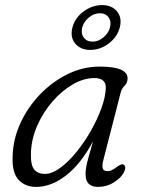

<svg xmlns="http://www.w3.org/2000/svg" viewBox="-20 -725 566 754"><path d="M386 -97Q380.5 -76.5 383.2 -64.8Q386 -53 402 -53Q412 -53 421 -57.8Q430 -62.5 440 -70Q457.5 -83 465 -79Q477.5 -71.5 467 -49Q456 -27 427.5 -9Q399 9 364 9Q341.5 9 328.8 -3Q316 -15 316 -41Q316 -53 318.2 -67.2Q320.5 -81.5 327 -105.2Q333.5 -129 345.5 -170Q297 -80.5 239 -35.8Q181 9 122 9Q79 9 53 -18.8Q27 -46.5 29.5 -110Q31 -177.5 59.8 -240.5Q88.5 -303.5 136.8 -353.8Q185 -404 245.5 -433.8Q306 -463.5 371.5 -463.5Q483 -463.5 481 -415.5Q480 -398.5 469 -388Q458 -377.5 454 -362ZM101.5 -124Q100 -77 114.2 -59.5Q128.5 -42 156 -42Q184 -42 216.2 -65.5Q248.5 -89 279.8 -127.5Q311 -166 336.8 -211.2Q362.5 -256.5 378.5 -300.8Q394.5 -345 395.5 -379.5Q396.5 -418.5 350.5 -418.5Q308.5 -418.5 265.2 -393.2Q222 -368 185.5 -325.8Q149 -283.5 126 -231Q103 -178.5 101.5 -124ZM334.5 -529Q296 -529 275.2 -554.2Q254.5 -579.5 264.5 -617.5Q274.5 -655 308.2 -680Q342 -705 380.5 -705Q419.5 -705 439.8 -680Q460 -655 450.5 -617.5Q440.5 -579.5 407 -554.2Q373.5 -529 334.5 -529ZM372 -673Q349.5 -673 329.5 -656.8Q309.5 -640.5 303 -617.5Q297 -594 308.8 -577.8Q320.5 -561.5 343.5 -561.5Q366 -561.5 386 -578Q406 -594.5 412 -617.5Q418 -640.5 406.5 -656.8Q395 -673 372 -673Z"/></svg>

Font: Fraunces 9pt SuperSoft Light
Style: Italic
Weight: 300
Italic angle: -16°
Version: Version 1.000;[b76b70a41]